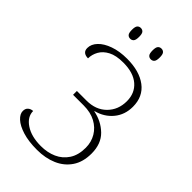

<svg xmlns="http://www.w3.org/2000/svg" viewBox="-269 -996 1099 1099"><g transform="rotate(45 280.0 -447.0)"><path d="M260 10Q191 10 143 -5Q95 -20 70 -43Q45 -66 45 -90Q45 -110 57 -120.5Q69 -131 87 -132Q87 -85 135 -53Q183 -21 260 -21Q313 -21 355.5 -40Q398 -59 423.5 -98Q449 -137 449 -196Q449 -242 427 -279Q405 -316 365 -337.5Q325 -359 269 -359H183V-390H261Q336 -390 381.5 -435.5Q427 -481 427 -551Q427 -616 382.5 -654.5Q338 -693 256 -693Q198 -693 163 -674.5Q128 -656 112 -627Q96 -598 96 -567Q75 -567 63 -576.5Q51 -586 51 -606Q51 -637 76.5 -664Q102 -691 148.5 -707.5Q195 -724 256 -724Q356 -724 415 -679.5Q474 -635 474 -553Q474 -488 436 -442Q398 -396 336 -380V-378Q403 -365 449.5 -320Q496 -275 496 -196Q496 -128 465 -82Q434 -36 380.5 -13Q327 10 260 10ZM354 -817Q341 -817 333 -826Q325 -835 325 -861Q325 -886 333 -895Q341 -904 354 -904Q367 -904 375 -895Q383 -886 383 -861Q383 -835 375 -826Q367 -817 354 -817ZM187 -817Q174 -817 166 -826Q158 -835 158 -861Q158 -886 166 -895Q174 -904 187 -904Q200 -904 208 -895Q216 -886 216 -861Q216 -835 208 -826Q200 -817 187 -817Z"/></g></svg>

Font: Noto Serif ExtraLight
Style: Regular
Weight: 200
Designer: Monotype Design Team
Foundry: Monotype Imaging Inc.
Version: Version 2.015; ttfautohint (v1.8.4.7-5d5b)